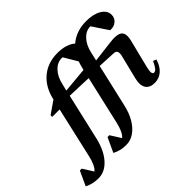

<svg xmlns="http://www.w3.org/2000/svg" viewBox="-407 -1086 1645 1645"><g transform="rotate(-45 415.5 -263.0)"><path d="M-67 251Q-103 251 -131.5 244.5Q-160 238 -194 222L-133 90H-111L-51 185Q-12 153 10 54L114 -402H24V-422L137 -500L138 -505Q166 -625 246 -691.5Q326 -758 443 -758Q498 -758 540.5 -744Q583 -730 607 -707Q688 -777 810 -777Q896 -777 949.5 -745Q1003 -713 1003 -661Q1003 -624 977 -600Q951 -576 913 -576H900L804 -720Q751 -720 709 -676Q667 -632 650 -557L632 -478L813 -500Q914 -515 948 -488.5Q982 -462 963 -386L899 -129Q880 -53 910 -53Q926 -53 940 -70.5Q954 -88 974 -130L1003 -119Q985 -56 945.5 -21Q906 14 852 14Q792 14 768 -24Q744 -62 761 -132L812 -337Q823 -378 816 -395.5Q809 -413 784 -415L620 -423L531 -37Q514 41 480 98Q446 155 401 186Q356 217 303 217Q267 217 238.5 210.5Q210 204 176 187L237 55H259L319 150Q358 118 380 20L480 -416L258 -424L161 -3Q134 114 73 182.5Q12 251 -67 251ZM284 -538 269 -476 498 -497 505 -524Q511 -552 521 -577L448 -700Q443 -701 437 -701Q384 -701 342.5 -657Q301 -613 284 -538Z"/></g></svg>

Font: Platypi SemiBold
Style: Italic
Weight: 600
Italic angle: -13°
Designer: David Sargent
Foundry: Bolt Cutter Type
Version: Version 1.200; ttfautohint (v1.8.4.7-5d5b)